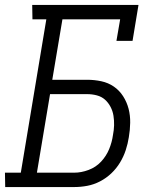

<svg xmlns="http://www.w3.org/2000/svg" viewBox="-33 -755 653 775"><path d="M-12 0 -13 -58H51L154 -677H98L97 -735H526L502 -590H437L452 -677H219L178 -433H319Q348 -433 376 -427Q404 -421 426.5 -405.5Q449 -390 464 -366.5Q479 -343 486 -316Q493 -289 492.5 -259.5Q492 -230 487 -201Q483 -175 474.5 -149Q466 -123 451.5 -99Q437 -75 416.5 -55.5Q396 -36 371 -23Q346 -10 319.5 -5Q293 0 267 0ZM116 -58H267Q295 -58 324.5 -69Q354 -80 375 -102.5Q396 -125 407.5 -153Q419 -181 423 -210Q427 -230 427.5 -249.5Q428 -269 425 -288Q422 -307 413 -324Q404 -341 390.5 -353Q377 -365 358 -370Q339 -375 320 -375H169Z"/></svg>

Font: Iosevka Etoile Light
Style: Italic
Weight: 300
Italic angle: -9°
Designer: Belleve Invis
Foundry: Belleve Invis
Version: Version 22.1.2; ttfautohint (v1.8.4)